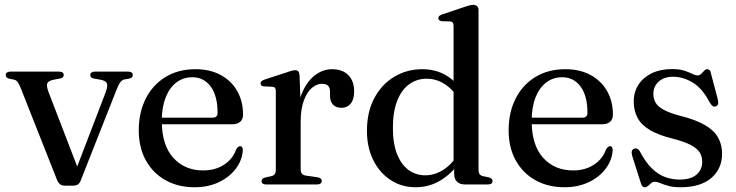

<svg xmlns="http://www.w3.org/2000/svg" viewBox="-20 -757 3022 788"><path d="M281 5H245.5Q234.5 5 227 -0.5Q219.5 -6 214.5 -17.5L64.5 -397Q57 -414.5 51.5 -421.5Q46 -428.5 37.5 -430L18.5 -434Q10 -436 6.8 -439.5Q3.5 -443 3.5 -449Q3.5 -455.5 8.5 -459.2Q13.5 -463 21.5 -463H222.5Q241.5 -463 241.5 -449Q241.5 -443.5 237.8 -439.8Q234 -436 225 -434.5L203.5 -430.5Q179 -426 174.2 -415.5Q169.5 -405 179.5 -378.5L305 -52.5L283 -37.5L413 -376.5Q423.5 -404 418.5 -415.2Q413.5 -426.5 389 -430.5L366.5 -434.5Q358 -436 354.2 -439.5Q350.5 -443 350.5 -449Q350.5 -455.5 355.5 -459.2Q360.5 -463 369 -463H506.5Q515.5 -463 520.2 -459.2Q525 -455.5 525 -449Q525 -443.5 521.8 -440Q518.5 -436.5 509 -434L490.5 -431Q480.5 -429 473 -418.5Q465.5 -408 456 -383L311 -15.5Q306 -3.5 298.5 0.8Q291 5 281 5Z M977.5 -286.5Q977.5 -267.5 966 -257.2Q954.5 -247 932.5 -247H615V-274H851.5Q873 -274 873 -293.5Q873 -363.5 844.8 -401.8Q816.5 -440 769.5 -440Q732 -440 703.8 -418.5Q675.5 -397 659.8 -356.8Q644 -316.5 644 -261.5Q644 -161.5 691 -109.5Q738 -57.5 814 -57.5Q863.5 -57.5 899.8 -81.2Q936 -105 949.5 -144.5Q954.5 -151.5 958 -154.2Q961.5 -157 966 -157Q971.5 -157 974.2 -152Q977 -147 976.5 -140Q973.5 -98 947.2 -63.8Q921 -29.5 877.5 -9Q834 11.5 779 11.5Q711 11.5 659.2 -17.5Q607.5 -46.5 578.5 -99Q549.5 -151.5 549.5 -222.5Q549.5 -295 577.8 -351.5Q606 -408 658.5 -440.5Q711 -473 782.5 -473Q842 -473 885.8 -449.2Q929.5 -425.5 953.5 -383.5Q977.5 -341.5 977.5 -286.5Z M1199 -256.5Q1199 -327 1219.5 -375.2Q1240 -423.5 1272.8 -448.2Q1305.5 -473 1342.5 -473Q1385.5 -473 1409.5 -448.8Q1433.5 -424.5 1433.5 -382Q1433.5 -348.5 1419 -331.5Q1404.5 -314.5 1382 -314.5Q1359.5 -314.5 1347 -327.2Q1334.5 -340 1334.5 -363V-379.5Q1334.5 -396.5 1326.8 -404.8Q1319 -413 1301 -413Q1279.5 -413 1259.5 -395.8Q1239.5 -378.5 1226.8 -343.8Q1214 -309 1214 -256.5ZM1209.5 -447 1214 -319.5V-61Q1214 -50 1219.5 -43.8Q1225 -37.5 1237 -36L1283 -29.5Q1292 -28 1296.2 -24.2Q1300.5 -20.5 1300.5 -14Q1300.5 -7.5 1295.5 -3.8Q1290.5 0 1281 0H1072Q1062.5 0 1058 -3.8Q1053.5 -7.5 1053.5 -14Q1053.5 -19 1057 -22.8Q1060.5 -26.5 1068.5 -28.5L1093.5 -34Q1102.5 -36 1107.2 -42Q1112 -48 1112 -60V-382Q1112 -391.5 1108.8 -396Q1105.5 -400.5 1098 -401L1062.5 -402.5Q1055.5 -403.5 1052.5 -406.5Q1049.5 -409.5 1049.5 -414.5Q1049.5 -420 1053 -423.5Q1056.5 -427 1066 -430.5L1155 -459.5Q1171.5 -465.5 1179.5 -467.2Q1187.5 -469 1192.5 -469Q1200.5 -469 1204.5 -464Q1208.5 -459 1209.5 -447Z M1844 -78 1841.5 -81V-650Q1841.5 -659.5 1838.2 -664Q1835 -668.5 1827.5 -669L1792.5 -670Q1785.5 -671.5 1782.2 -674.5Q1779 -677.5 1779 -682Q1779 -688 1782.8 -691.5Q1786.5 -695 1795.5 -698L1886 -728.5Q1899 -733 1907.2 -735Q1915.5 -737 1922.5 -737Q1933 -737 1938.5 -731.2Q1944 -725.5 1944 -715.5V-60.5Q1944 -48.5 1948.5 -42.2Q1953 -36 1962.5 -34L1986.5 -29Q1994.5 -26.5 1998 -23Q2001.5 -19.5 2001.5 -14Q2001.5 -7.5 1997 -3.8Q1992.5 0 1982.5 0H1887Q1867.5 0 1855.8 -11.2Q1844 -22.5 1844 -43.5ZM1486 -220Q1486 -298 1516.5 -354.8Q1547 -411.5 1598.5 -442.2Q1650 -473 1713 -473Q1771 -473 1815 -445.2Q1859 -417.5 1886.5 -367.5L1865 -346.5Q1841 -388.5 1806.2 -411.2Q1771.5 -434 1730.5 -434Q1692 -434 1660.5 -412Q1629 -390 1610.8 -345Q1592.5 -300 1592.5 -231.5Q1592.5 -167.5 1609.8 -124.2Q1627 -81 1657 -59.2Q1687 -37.5 1725.5 -37.5Q1763 -37.5 1798 -59.2Q1833 -81 1862.5 -125.5L1876.5 -103.5Q1838 -47.5 1790.2 -18Q1742.5 11.5 1686 11.5Q1628.5 11.5 1583.2 -18Q1538 -47.5 1512 -99.8Q1486 -152 1486 -220Z M2495.5 -286.5Q2495.5 -267.5 2484 -257.2Q2472.5 -247 2450.5 -247H2133V-274H2369.5Q2391 -274 2391 -293.5Q2391 -363.5 2362.8 -401.8Q2334.5 -440 2287.5 -440Q2250 -440 2221.8 -418.5Q2193.5 -397 2177.8 -356.8Q2162 -316.5 2162 -261.5Q2162 -161.5 2209 -109.5Q2256 -57.5 2332 -57.5Q2381.5 -57.5 2417.8 -81.2Q2454 -105 2467.5 -144.5Q2472.5 -151.5 2476 -154.2Q2479.5 -157 2484 -157Q2489.5 -157 2492.2 -152Q2495 -147 2494.5 -140Q2491.5 -98 2465.2 -63.8Q2439 -29.5 2395.5 -9Q2352 11.5 2297 11.5Q2229 11.5 2177.2 -17.5Q2125.5 -46.5 2096.5 -99Q2067.5 -151.5 2067.5 -222.5Q2067.5 -295 2095.8 -351.5Q2124 -408 2176.5 -440.5Q2229 -473 2300.5 -473Q2360 -473 2403.8 -449.2Q2447.5 -425.5 2471.5 -383.5Q2495.5 -341.5 2495.5 -286.5Z M2743 -442Q2705.5 -442 2683.5 -422.2Q2661.5 -402.5 2661.5 -371.5Q2661.5 -351.5 2670.8 -335.5Q2680 -319.5 2703.8 -306.5Q2727.5 -293.5 2770.5 -282Q2837 -265.5 2874.8 -242.8Q2912.5 -220 2928 -191Q2943.5 -162 2943.5 -126.5Q2943.5 -64 2899 -26.2Q2854.5 11.5 2773.5 11.5Q2742.5 11.5 2722.5 5.8Q2702.5 0 2689.8 -5.5Q2677 -11 2668 -11Q2659 -11 2652.2 -5.2Q2645.5 0.5 2639.5 6Q2633.5 11.5 2626 11.5Q2620.5 11.5 2617 8Q2613.5 4.5 2610.5 -4.5L2575 -116Q2571.5 -128 2573 -135.8Q2574.5 -143.5 2582 -146.5Q2590 -149.5 2596 -146.2Q2602 -143 2606.5 -135Q2629 -92 2654.5 -66.8Q2680 -41.5 2708.8 -30.8Q2737.5 -20 2768.5 -20Q2815 -20 2838.5 -40.2Q2862 -60.5 2862 -94Q2862 -114 2852 -130.8Q2842 -147.5 2815.8 -161.5Q2789.5 -175.5 2741 -188Q2682 -202.5 2647 -223.5Q2612 -244.5 2596.5 -273.5Q2581 -302.5 2581 -340.5Q2581 -380 2600.8 -410Q2620.5 -440 2655.8 -456.8Q2691 -473.5 2738.5 -473.5Q2769 -473.5 2788.5 -467Q2808 -460.5 2820.8 -454Q2833.5 -447.5 2842 -447.5Q2851.5 -447.5 2857.8 -453.8Q2864 -460 2870 -466.5Q2876 -473 2883 -473Q2888.5 -473 2892.2 -469.5Q2896 -466 2897.5 -457L2925 -353Q2928.5 -340 2927.5 -332Q2926.5 -324 2918 -320.5Q2910.5 -317.5 2905 -321.8Q2899.5 -326 2893 -336Q2863.5 -393.5 2823.8 -417.8Q2784 -442 2743 -442Z"/></svg>

Font: Fraunces 48pt
Style: Regular
Weight: 400
Version: Version 1.000;[b76b70a41]